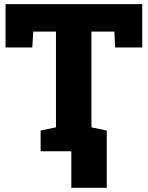

<svg xmlns="http://www.w3.org/2000/svg" viewBox="-20 -731 713 928"><path d="M176.3 0V-100.1L250.5 -115.7V-578.1H140.6L136.2 -501.5H6.8V-710.9H667.5V-501.5H536.6L532.7 -578.1H421.9V-115.7L496.1 -100.1V0ZM324.7 176.8V-95.7H496.1V176.8Z"/></svg>

Font: Roboto Slab Black
Style: Regular
Weight: 900
Designer: Google
Version: Version 2.000; ttfautohint (v1.8.1.43-b0c9)